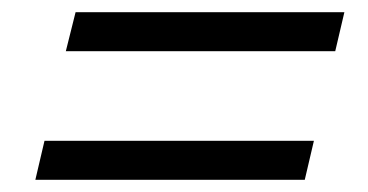

<svg xmlns="http://www.w3.org/2000/svg" viewBox="-20 -456 604 315"><path d="M88 -372 104 -436H545L530 -372ZM38 -161 53 -225H495L480 -161Z"/></svg>

Font: Ubuntu Sans
Style: Italic
Weight: 400
Italic angle: -13.5°
Designer: Dalton Maag Ltd
Foundry: Dalton Maag Ltd
Version: Version 1.006